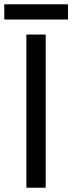

<svg xmlns="http://www.w3.org/2000/svg" viewBox="-26 -875 337 895"><path d="M97 0V-714H187V0ZM291 -855V-784H-6V-855Z"/></svg>

Font: Noto IKEA Simplified Chinese
Style: Regular
Weight: 400
Designer: Monotype Design Team
Foundry: Monotype Imaging Inc.
Version: Version 1.100